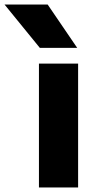

<svg xmlns="http://www.w3.org/2000/svg" viewBox="-102 -828 435 848"><path d="M70 0V-547H243V0ZM74 -616.5 -82 -808H108.5L239 -616.5Z"/></svg>

Font: Encode Sans Expanded Expanded
Style: Bold
Weight: 700
Width: 7
Designer: Multiple Designers
Foundry: Impallari Type
Version: Version 3.000; ttfautohint (v1.8.3) -l 8 -r 50 -G 200 -x 14 